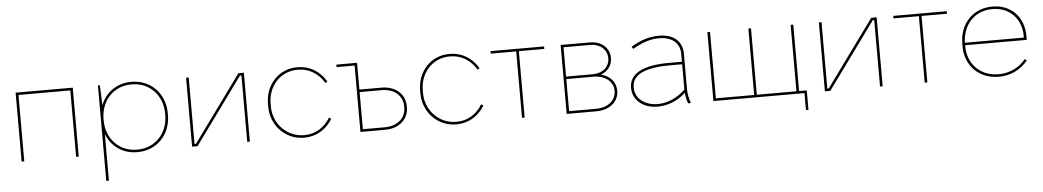

<svg xmlns="http://www.w3.org/2000/svg" viewBox="-39 -885 7842 1443"><g transform="rotate(-5 3882.5 -163.0)"><path d="M95 0H115V-501H506V0H526V-520H95Z M716 200H736V-152C772 -57 858 5 967 5H971C1115 5 1221 -105 1221 -254V-266C1221 -415 1115 -525 971 -525H967C858 -525 772 -463 736 -368C735 -430 733 -488 730 -520H716ZM965 -14C833 -14 736 -116 736 -256V-264C736 -404 833 -506 965 -506H971C1104 -506 1201 -404 1201 -264V-256C1201 -116 1104 -14 971 -14Z M1381 0H1422L1786 -501H1797V0H1817V-520H1776L1412 -19H1401V-520H1381Z M2224 6H2228C2318 6 2395 -40 2441 -118L2425 -128C2380 -54 2312 -13 2231 -13H2227C2100 -13 1997 -117 1997 -250V-270C1997 -406 2093 -507 2220 -507H2224C2305 -507 2376 -465 2421 -390L2437 -398C2392 -478 2313 -526 2223 -526H2219C2081 -526 1977 -416 1977 -270V-250C1977 -106 2087 6 2224 6Z M2651 0H2838C2942 0 3015 -63 3015 -155V-163C3015 -255 2942 -318 2838 -318H2671V-520H2515V-501H2651ZM2671 -19V-299H2838C2932 -299 2995 -244 2995 -164V-154C2995 -74 2932 -19 2838 -19Z M3372 6H3376C3466 6 3543 -40 3589 -118L3573 -128C3528 -54 3460 -13 3379 -13H3375C3248 -13 3145 -117 3145 -250V-270C3145 -406 3241 -507 3368 -507H3372C3453 -507 3524 -465 3569 -390L3585 -398C3540 -478 3461 -526 3371 -526H3367C3229 -526 3125 -416 3125 -270V-250C3125 -106 3235 6 3372 6Z M3870 0H3890V-501H4082V-520H3678V-501H3870Z M4207 0H4431C4531 0 4601 -58 4601 -141C4601 -206 4558 -254 4490 -272C4542 -291 4575 -334 4575 -390C4575 -466 4515 -520 4429 -520H4207ZM4227 -280V-501H4429C4503 -501 4555 -455 4555 -390C4555 -325 4504 -280 4430 -280ZM4227 -19V-261H4430C4520 -261 4581 -212 4581 -141C4581 -69 4519 -19 4431 -19Z M4894 5C4971 5 5045 -25 5105 -80C5108 -52 5114 -22 5123 0H5144C5132 -31 5124 -75 5124 -104V-372C5124 -469 5059 -525 4947 -525C4878 -525 4809 -504 4737 -460L4748 -443C4820 -486 4884 -506 4947 -506C5045 -506 5104 -457 5104 -375V-315H5004C4809 -315 4706 -259 4706 -154V-152C4706 -60 4783 5 4894 5ZM4896 -14C4797 -14 4726 -72 4726 -152V-154C4726 -250 4821 -296 5013 -296H5104V-105C5041 -45 4969 -14 4896 -14Z M6001 128H6020V-19H5962V-520H5942V-19H5643V-520H5623V-19H5334V-520H5314V0H6001Z M6155 0H6196L6560 -501H6571V0H6591V-520H6550L6186 -19H6175V-520H6155Z M6908 0H6928V-501H7120V-520H6716V-501H6908Z M7467 5H7468C7554 5 7631 -31 7687 -99L7672 -110C7623 -49 7549 -14 7468 -14H7467C7331 -14 7235 -110 7235 -247V-253H7700V-283C7700 -426 7604 -525 7465 -525H7464C7318 -525 7215 -418 7215 -265V-245C7215 -99 7320 5 7467 5ZM7235 -272C7239 -412 7331 -506 7462 -506H7463C7592 -506 7680 -415 7680 -283V-272Z"/></g></svg>

Font: Fixel Display Thin
Style: Regular
Weight: 100
Designer: AlfaBravo + MacPaw
Foundry: Kyrylo Tkachov, Marchela Mozhyna, Serhii Makarenko, Maria Weinstein, Zakhar Kryvoshyya
Version: Version 1.211